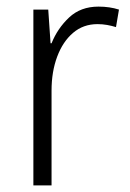

<svg xmlns="http://www.w3.org/2000/svg" viewBox="-20 -561 393 581"><path d="M278 -541Q312 -541 340 -532L331 -479Q318 -483 304 -485.5Q290 -488 275 -488Q232 -488 201 -461.5Q170 -435 153 -389.5Q136 -344 136 -287V0H81V-532H126L133 -430H136Q154 -475 189 -508Q224 -541 278 -541Z"/></svg>

Font: Noto Sans Thai Looped SemiCondensed Light
Style: Regular
Weight: 300
Width: 4
Designer: Sasikarn Vongin, Ben Mitchell
Foundry: The Fontpad Ltd
Version: Version 1.001; ttfautohint (v1.8.4.7-5d5b)